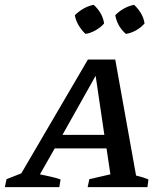

<svg xmlns="http://www.w3.org/2000/svg" viewBox="-63 -773 682 793"><path d="M499 -48Q526 -42 550 -32L546 0H299L306 -33L393 -53L377 -160H163L102 -53Q124 -48 143.5 -44Q163 -40 187 -32L182 0H-43L-36 -33L25 -57L300 -527H413ZM195 -216H368L332 -460ZM324 -753Q361 -719 367 -676Q353 -660 332 -648Q311 -636 290 -633Q274 -648 262 -668Q250 -688 246 -710Q262 -726 282 -737.5Q302 -749 324 -753ZM491 -753Q508 -737 519.5 -717.5Q531 -698 534 -676Q519 -659 498.5 -647.5Q478 -636 457 -633Q422 -663 413 -710Q428 -726 448.5 -737.5Q469 -749 491 -753Z"/></svg>

Font: Piazzolla SC Medium
Style: Italic
Weight: 500
Italic angle: -11.3°
Designer: Juan Pablo del Peral
Foundry: Huerta Tipografica
Version: Version 1.330